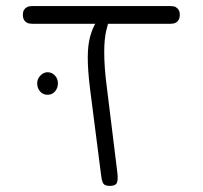

<svg xmlns="http://www.w3.org/2000/svg" viewBox="-20 -600 665 630"><path d="M340 10Q331 10 325.5 7.5Q320 5 317.5 -0.5Q315 -6 313.5 -13.5Q312 -21 311 -31L275 -312Q268 -370 268 -410.5Q268 -451 275.5 -479Q283 -507 296 -528H336Q332 -514 328.5 -499Q325 -484 323.5 -466.5Q322 -449 322 -427Q322 -405 324 -376.5Q326 -348 331 -310L365 -34Q368 -10 363.5 0Q359 10 340 10ZM85 -522Q75 -522 68.5 -525.5Q62 -529 58.5 -535.5Q55 -542 55 -551Q55 -561 58.5 -567Q62 -573 68.5 -576.5Q75 -580 84 -580H541Q551 -580 557 -576.5Q563 -573 566.5 -567Q570 -561 570 -551Q570 -542 566.5 -535.5Q563 -529 556.5 -525.5Q550 -522 540 -522ZM136 -289Q121 -289 111.5 -300Q102 -311 102 -327Q102 -341 112.5 -352Q123 -363 136 -363Q150 -363 160 -352.5Q170 -342 170 -327Q170 -311 160.5 -300Q151 -289 136 -289Z"/></svg>

Font: Fredoka Expanded Light
Style: Regular
Weight: 300
Width: 7
Designer: Ben Nathan
Foundry: Milena B. Brandão, Ben Nathan
Version: Version 2.001